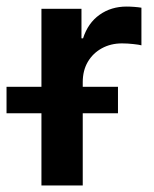

<svg xmlns="http://www.w3.org/2000/svg" viewBox="-62 -568 472 588"><path d="M64.9 0V-541H187.5V-450.7H192.4Q207.5 -497.6 242.9 -522.7Q278.3 -547.9 325.7 -547.9Q336.9 -547.9 349.6 -546.9Q362.3 -545.9 371.1 -544.4V-429.2Q363.8 -431.2 346.2 -433.1Q328.6 -435.1 311.5 -435.1Q277.3 -435.1 250 -420.2Q222.7 -405.3 207 -378.7Q191.4 -352.1 191.4 -316.4V0ZM-42 -221.2V-302.2H299.3V-221.2Z"/></svg>

Font: Inter 17pt SemiBold
Style: Regular
Weight: 600
Version: Version 4.001;git-66647c0bb